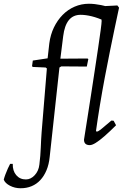

<svg xmlns="http://www.w3.org/2000/svg" viewBox="-137 -762 664 1024"><path d="M34 -410 38 -439 117 -451 126 -531Q132 -577 150.5 -615.5Q169 -654 197 -682.5Q225 -711 261 -726.5Q297 -742 337 -742Q367 -742 401.5 -735Q436 -728 458 -717L462 -706L441 -653L422 -650Q385 -667 352.5 -675Q320 -683 293 -683Q253 -683 230 -654.5Q207 -626 200 -569L185 -449L330 -450L334 -447L326 -407L190 -408L180 -402L128 75Q124 115 111 146Q98 177 78 198.5Q58 220 31.5 231Q5 242 -27 242Q-58 242 -84 228.5Q-110 215 -117 196Q-114 184 -108 168Q-102 152 -95 136.5Q-88 121 -83 112H-69Q-70 149 -50.5 172Q-31 195 1 195Q27 195 48 172.5Q69 150 73 116Q79 67 80.5 25Q82 -17 85 -57L113 -397L106 -402L37 -405ZM378 -60Q386 -60 400 -71Q414 -82 457 -119L469 -118L482 -94Q448 -60 420.5 -36Q393 -12 373.5 0Q354 12 342 12Q311 12 311 -17Q311 -17 316 -49Q321 -81 329.5 -134.5Q338 -188 348 -253Q358 -318 368 -384Q378 -450 386.5 -507Q395 -564 400 -602Q405 -640 405 -649Q405 -689 363 -689H322L328 -727Q351 -727 378.5 -728Q406 -729 431.5 -730Q457 -731 473 -732Q489 -733 489 -733L498 -721Q498 -721 491.5 -691Q485 -661 474 -608.5Q463 -556 449.5 -489.5Q436 -423 422 -349Q408 -275 396 -202Q384 -129 375 -64Z"/></svg>

Font: Alegreya
Style: Italic
Weight: 400
Italic angle: -7°
Designer: Juan Pablo del Peral
Foundry: Huerta Tipografica
Version: Version 2.009